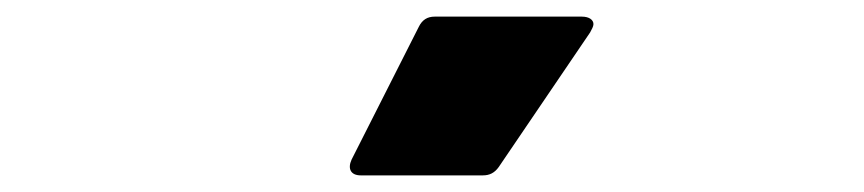

<svg xmlns="http://www.w3.org/2000/svg" viewBox="-20 -835 1040 231"><path d="M414 -624H561C569 -624 575 -627 580 -634L690 -796C692 -800 694 -803 694 -806C694 -811 689 -815 680 -815H503C494 -815 488 -811 484 -803L403 -643C398 -632 402 -624 414 -624Z"/></svg>

Font: LINE Seed JP App_OTF ExtraBold
Style: Regular
Weight: 800
Designer: LINE & Fontrix & Fontworks
Version: Version 1.013